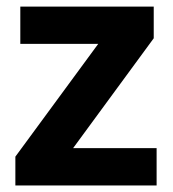

<svg xmlns="http://www.w3.org/2000/svg" viewBox="-20 -566 528 586"><path d="M458 0H26.9V-87.9L279.8 -432.1H42V-545.9H449.2V-449.2L203.1 -113.8H458Z"/></svg>

Font: Wonky
Style: Regular
Weight: 400
Designer: Monotype Design Team
Foundry: Monotype Imaging Inc.
Version: Version 3.000